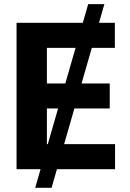

<svg xmlns="http://www.w3.org/2000/svg" viewBox="-20 -817 628 927"><path d="M229 89.8H149.9L405.8 -796.9H483.9ZM59.9 -707H534.5V-585.8H206.4V-414.1H509.8V-293.3H206.4V-121.2H535.5V0H59.9Z"/></svg>

Font: WEMIX Pretendard Variable
Style: Regular
Weight: 400
Designer: Base glyphs from Inter by Rasmus Andersson; Hangeul glyphs from Noto Sans CJK(Source Han Sans) by Jang Soo-young and Kan
Foundry: Kil Hyung-jin
Version: Version 1.000;Glyphs 3.2 (3208)